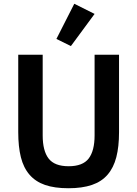

<svg xmlns="http://www.w3.org/2000/svg" viewBox="-20 -989 730 1021"><path d="M207 -698V-269Q207 -187 238.5 -146Q270 -105 345 -105Q420 -105 451.5 -146Q483 -187 483 -269V-698H613V-286Q613 -209 598.5 -153Q584 -97 552 -60Q520 -23 468.5 -5.5Q417 12 344 12Q270 12 219.5 -5.5Q169 -23 137 -60Q105 -97 91 -153Q77 -209 77 -286V-698ZM357 -744 280 -782 375 -969 483 -915Z"/></svg>

Font: IBM Plex Sans Hebrew SemiBold
Style: Regular
Weight: 600
Designer: Mike Abbink, Paul van der Laan, Pieter van Rosmalen, Yanek Iontef
Foundry: Bold Monday
Version: Version 1.2